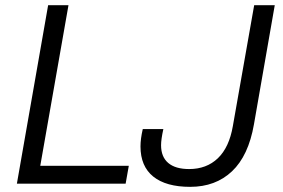

<svg xmlns="http://www.w3.org/2000/svg" viewBox="-20 -706 1087 738"><path d="M44.9 0 165 -686H243.2L134.8 -68.8H475.1L462.9 0ZM710.9 12.2Q618.2 12.2 569.1 -27.3Q520 -66.9 520 -143.1Q520 -171.9 528.8 -210H607.9Q599.1 -169.9 599.1 -147.9Q599.1 -103 626.7 -79.6Q654.3 -56.2 707 -56.2Q773.9 -56.2 817.4 -97.7Q860.8 -139.2 875 -221.2L957 -686H1036.1L956.1 -228Q935.1 -107.4 871.8 -47.6Q808.6 12.2 710.9 12.2Z"/></svg>

Font: Archivo Light
Style: Italic
Weight: 300
Italic angle: -10°
Designer: Hector Gatti
Foundry: Omnibus-Type
Version: Version 2.001